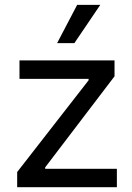

<svg xmlns="http://www.w3.org/2000/svg" viewBox="-20 -783 553 803"><path d="M51.8 -63.5 350.6 -447.3V-453.1H61.5V-530.3H459V-463.9L168.9 -83V-77.1H468.8V0H51.8ZM302.7 -762.7H399.4L291 -602.5H218.8Z"/></svg>

Font: Pretendard Std
Style: Regular
Weight: 400
Designer: Base glyphs from Inter by Rasmus Andersson; Hangeul glyphs from Noto Sans CJK(Source Han Sans) by Jang Soo-young and Kan
Foundry: Kil Hyung-jin
Version: Version 1.309